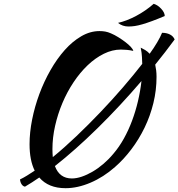

<svg xmlns="http://www.w3.org/2000/svg" viewBox="-20 -903 936 1007"><path d="M562 -728Q581 -720 601 -707.5Q621 -695 638 -682Q655 -669 666.5 -656.5Q678 -644 679 -636Q662 -640 645 -641.5Q628 -643 614 -643Q569 -643 524.5 -621Q480 -599 440 -561Q400 -523 366 -472Q332 -421 307.5 -363Q283 -305 269 -243Q255 -181 255 -121Q255 -110 255.5 -99.5Q256 -89 257 -79Q317 -128 381 -189Q445 -250 507 -315Q569 -380 625 -445Q681 -510 726 -568Q725 -609 722.5 -626Q720 -643 718 -653Q729 -648 741.5 -640.5Q754 -633 765 -621Q788 -653 804.5 -681Q821 -709 830 -731Q854 -731 871.5 -722Q889 -713 896 -696Q846 -628 794 -564Q797 -550 799 -534.5Q801 -519 801 -500Q801 -430 784.5 -362.5Q768 -295 738.5 -234Q709 -173 669 -120Q629 -67 583 -27Q523 26 455 55Q387 84 324 84Q234 84 186 28Q147 55 111 76Q100 74 93 63Q86 52 85 38Q102 30 121.5 18Q141 6 162 -8Q135 -62 135 -147Q135 -208 148.5 -276Q162 -344 186.5 -410Q211 -476 245 -535.5Q279 -595 319.5 -640.5Q360 -686 406.5 -713Q453 -740 502 -740Q518 -740 532 -737.5Q546 -735 562 -728ZM722 -478Q609 -346 492.5 -231.5Q376 -117 268 -32Q292 33 357 33Q381 33 409 23.5Q437 14 466 -3Q495 -20 523 -44Q551 -68 575 -97Q605 -132 629.5 -176Q654 -220 672.5 -269.5Q691 -319 703.5 -372Q716 -425 722 -478ZM786 -883Q807 -877 825.5 -857Q844 -837 844 -819Q806 -803 777.5 -792.5Q749 -782 726.5 -775.5Q704 -769 687 -766.5Q670 -764 654 -764Q622 -764 599 -783Q644 -793 694 -819.5Q744 -846 786 -883Z"/></svg>

Font: Kaushan Script
Style: Regular
Weight: 400
Designer: Pablo Impallari
Foundry: Pablo Impallari
Version: Version 1.002